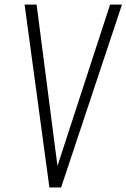

<svg xmlns="http://www.w3.org/2000/svg" viewBox="-20 -830 560 850"><path d="M198.7 0 88.9 -809.6H142.1L234.4 -95.2L467.3 -809.6H520L250.5 0Z"/></svg>

Font: Oswald
Style: Extra-Light
Weight: 200
Designer: Vernon Adams
Foundry: Vernon Adams
Version: 3.0; ttfautohint (v0.94.23-7a4d-dirty) -l 8 -r 50 -G 200 -x 